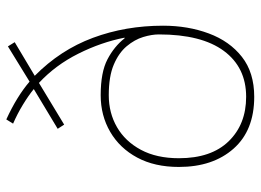

<svg xmlns="http://www.w3.org/2000/svg" viewBox="-126 -670 807 594"><g transform="rotate(-90 277.0 -373.5)"><path d="M204 -757Q241 -740 270 -722Q299 -704 321 -685L430 -752L443 -731L339 -669Q419 -590 456.5 -489Q494 -388 494 -272Q494 -195 470 -130.5Q446 -66 397.5 -28Q349 10 274 10Q170 10 113.5 -54Q57 -118 57 -223Q57 -298 86 -352Q115 -406 165.5 -435.5Q216 -465 279 -465Q350 -465 390 -444Q430 -423 455 -391H457Q443 -463 407.5 -534Q372 -605 317 -656L188 -578L175 -598L298 -672Q277 -689 249 -706Q221 -723 191 -736ZM279 -440Q224 -440 180 -414.5Q136 -389 110 -340.5Q84 -292 84 -223Q84 -123 136.5 -69Q189 -15 274 -15Q365 -15 416 -84Q467 -153 467 -285Q467 -307 459 -333.5Q451 -360 430.5 -384.5Q410 -409 373.5 -424.5Q337 -440 279 -440Z"/></g></svg>

Font: Noto Sans Oriya Thin
Style: Regular
Weight: 100
Designer: Amélie Bonet and Sol Matas
Foundry: Google LLC
Version: Version 2.006; ttfautohint (v1.8.4.7-5d5b)